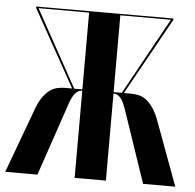

<svg xmlns="http://www.w3.org/2000/svg" viewBox="-61 -750 815 802"><g transform="rotate(5 346.5 -349.5)"><path d="M634 -693V-699H59V-693L248 -353L254 -358L69 -693H624L439 -358L445 -353ZM703 0 604 -268Q592 -300 578.5 -320Q565 -340 550 -351.5Q535 -363 518.5 -367Q502 -371 484 -371H380V-365H416Q429 -364 441 -351Q453 -338 465 -303L568 0ZM412 -699H281V0H412ZM125 0 228 -303Q240 -338 252 -351Q264 -364 277 -365H313V-371H209Q191 -371 174.5 -367Q158 -363 143 -351.5Q128 -340 114 -320Q100 -300 89 -268L-10 0Z"/></g></svg>

Font: Moniqa Black
Style: Regular
Weight: 900
Designer: Rajesh Rajput
Foundry: Rajesh Rajput
Version: Version 1.000